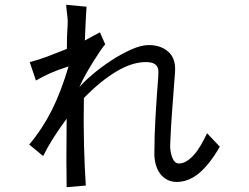

<svg xmlns="http://www.w3.org/2000/svg" viewBox="-20 -694 1040 801"><path d="M897 -82Q855 -9 811 28Q767 65 717 65Q694 65 676 55Q658 45 646.5 28.5Q635 12 629.5 -9Q624 -30 624 -52Q624 -128 629 -211.5Q634 -295 640 -371Q641 -383 641 -394.5Q641 -406 636.5 -415Q632 -424 620.5 -429.5Q609 -435 588 -435Q531 -435 465 -395.5Q399 -356 330 -285Q328 -183 330.5 -88Q333 7 338 80L258 87Q257 43 257 -25.5Q257 -94 258 -199Q218 -144 197 -109.5Q176 -75 160 -43L102 -91Q156 -155 195 -232Q234 -309 266 -417Q222 -403 190.5 -389Q159 -375 130 -358L104 -435Q140 -444 178.5 -458.5Q217 -473 259 -490Q259 -516 259.5 -536Q260 -556 261 -571Q264 -604 261 -626Q258 -648 256 -674L341 -666Q339 -637 337.5 -605Q336 -573 334 -525Q359 -539 373 -546.5Q387 -554 397 -559L419 -509Q413 -503 400.5 -485Q388 -467 372 -441.5Q356 -416 339.5 -387Q323 -358 311 -330Q330 -353 366 -383.5Q402 -414 444 -441.5Q486 -469 527.5 -487.5Q569 -506 600 -506Q652 -506 683.5 -477Q715 -448 710 -390Q705 -320 699 -244.5Q693 -169 690 -91Q689 -62 698.5 -37Q708 -12 727 -12Q743 -12 759 -22Q775 -32 790 -49Q805 -66 818.5 -89.5Q832 -113 844 -138Z"/></svg>

Font: NanumGothicCoding
Style: Regular
Weight: 400
Monospace: yes
Designer: Kwon Bruce; Nicolas Noh; Sung-woo Choi; Go-un Cha; Soo-hyun Park;
Foundry: NHN Corporation
Version: Version 2.000;PS 1;hotconv 1.0.49;makeotf.lib2.0.14853